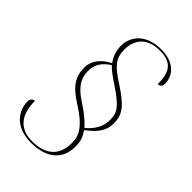

<svg xmlns="http://www.w3.org/2000/svg" viewBox="-257 -849 1057 1057"><g transform="rotate(45 272.0 -320.5)"><path d="M199 115C327 115 389 52 389 -43C389 -86 380 -109 358 -141C422 -187 448 -231 448 -281C448 -348 425 -386 312 -459C231 -511 201 -543 201 -613C201 -683 240 -746 344 -746C440 -746 466 -695 466 -607C482 -607 493 -617 493 -637C493 -692 453 -756 344 -756C228 -756 173 -687 173 -613C173 -571 187 -537 207 -511C144 -480 115 -433 115 -386C115 -318 142 -271 228 -217C338 -148 361 -101 361 -43C361 50 308 105 199 105C96 105 53 38 53 -63C37 -62 26 -52 26 -33C26 41 80 115 199 115ZM351 -151C329 -176 291 -209 242 -240C162 -291 143 -336 143 -386C143 -433 161 -468 213 -502C233 -480 265 -458 298 -436C408 -364 420 -333 420 -281C420 -240 403 -193 351 -151Z"/></g></svg>

Font: Noto Serif Display Thin
Style: Italic
Weight: 100
Italic angle: -12°
Designer: Monotype Design Team
Foundry: Monotype Imaging Inc.
Version: Version 2.009